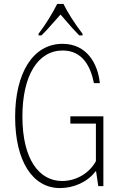

<svg xmlns="http://www.w3.org/2000/svg" viewBox="-20 -947 611 977"><path d="M288 -873C340 -812 365 -785 383 -767H400V-775C361 -825 321 -889 303 -927H271C247 -879 214 -825 176 -775V-767H191C220 -795 218 -795 288 -873ZM338 -355V-318H468V-127C434 -64 366 -26 296 -26C180 -26 94 -135 94 -354C94 -563 173 -690 299 -690C399 -690 441 -610 458 -524H488C478 -623 422 -724 298 -724C147 -724 57 -574 57 -352C57 -127 146 10 285 10C354 10 425 -20 466 -75H469L480 0H506V-355Z"/></svg>

Font: Kathrein 37 Thin Condensed
Style: Regular
Weight: 250
Width: 3
Designer: Lazydogs Typefoundry, based on Open Sans by Ascender Corporation
Foundry: Lazydogs Typefoundry
Version: Version 1.003;PS 001.003;hotconv 1.0.88;makeotf.lib2.5.64775